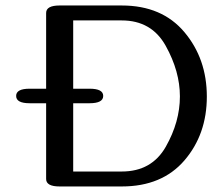

<svg xmlns="http://www.w3.org/2000/svg" viewBox="-20 -671 816 703"><path d="M425.8 11.7H198.2Q148.9 11.7 148.9 -15.6V-293H88.4Q39.1 -293 39.1 -319.8Q39.1 -346.2 88.4 -346.2H148.9V-623.5Q148.9 -650.9 198.2 -650.9H425.8Q573.2 -650.9 655.3 -553.2Q737.3 -455.6 737.3 -317.4Q737.3 -179.2 655.3 -83.7Q573.2 11.7 425.8 11.7ZM425.8 -43Q535.6 -43 587.2 -134Q638.7 -225.1 638.7 -317.9Q638.7 -409.7 586.9 -502.9Q535.2 -596.2 425.8 -596.2H248V-346.2H308.1Q357.9 -346.2 357.9 -319.8Q357.9 -293 308.1 -293H248V-43Z"/></svg>

Font: Gayathri
Style: Bold
Weight: 700
Designer: Binoy Dominic <binoy.domenic@gmail.com>
Foundry: SMC
Version: Version 1.000